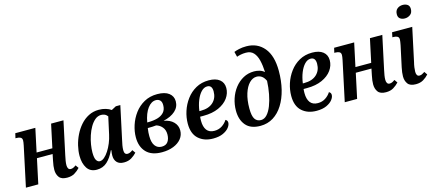

<svg xmlns="http://www.w3.org/2000/svg" viewBox="-56 -1309 4194 1859"><g transform="rotate(-15 2041.0 -380.0)"><path d="M440 10Q383 10 360.5 -20.5Q338 -51 338 -95Q338 -113 340.5 -135Q343 -157 349 -184L362 -248H205L152 0H28L113 -399Q120 -433 120 -449Q120 -471 105 -479.5Q90 -488 66 -488H54L65 -536H266L216 -302H374L424 -536H548L477 -204Q471 -177 467 -152.5Q463 -128 463 -108Q463 -87 471 -74.5Q479 -62 495 -62Q509 -62 521 -67.5Q533 -73 548 -84L570 -53Q546 -27 515.5 -8.5Q485 10 440 10Z M738 10Q672 10 640.5 -39Q609 -88 609 -163Q609 -211 621.5 -264Q634 -317 658.5 -367Q683 -417 718.5 -457.5Q754 -498 800.5 -522Q847 -546 903 -546Q941 -546 972.5 -536.5Q1004 -527 1026 -511L1073 -536H1118L1048 -210Q1041 -182 1036.5 -154.5Q1032 -127 1032 -107Q1032 -62 1064 -62Q1078 -62 1090 -67.5Q1102 -73 1117 -84L1139 -53Q1116 -28 1085 -9Q1054 10 1010 10Q963 10 939.5 -15.5Q916 -41 916 -83Q916 -94 917 -106Q918 -118 921 -137H916Q884 -67 841.5 -28.5Q799 10 738 10ZM787 -62Q809 -62 832 -81.5Q855 -101 876 -133.5Q897 -166 913.5 -206Q930 -246 939 -288L977 -461Q963 -479 946 -485.5Q929 -492 913 -492Q879 -492 851.5 -469Q824 -446 802.5 -409Q781 -372 766.5 -328Q752 -284 745 -240.5Q738 -197 738 -162Q738 -107 752 -84.5Q766 -62 787 -62Z M1391 10Q1287 10 1234.5 -45Q1182 -100 1182 -194Q1182 -253 1202 -315Q1222 -377 1261 -429.5Q1300 -482 1357.5 -514Q1415 -546 1489 -546Q1566 -546 1606 -515Q1646 -484 1646 -433Q1646 -376 1603 -337Q1560 -298 1483 -280Q1545 -270 1580 -234.5Q1615 -199 1615 -150Q1615 -102 1586 -66Q1557 -30 1506.5 -10Q1456 10 1391 10ZM1462 -493Q1416 -493 1379 -444Q1342 -395 1326 -306H1336Q1388 -306 1429 -317.5Q1470 -329 1494.5 -356Q1519 -383 1519 -429Q1519 -462 1503 -477.5Q1487 -493 1462 -493ZM1402 -43Q1445 -43 1465 -71.5Q1485 -100 1485 -145Q1485 -189 1461 -217.5Q1437 -246 1402 -256Q1368 -252 1317 -252Q1313 -227 1312 -208Q1311 -189 1311 -172Q1311 -108 1335.5 -75.5Q1360 -43 1402 -43Z M1904 10Q1814 10 1758 -40.5Q1702 -91 1702 -192Q1702 -254 1722 -316Q1742 -378 1781 -430.5Q1820 -483 1876.5 -514.5Q1933 -546 2005 -546Q2075 -546 2113.5 -515.5Q2152 -485 2152 -431Q2152 -377 2118.5 -330.5Q2085 -284 2021.5 -255.5Q1958 -227 1870 -227H1835Q1834 -216 1833.5 -206Q1833 -196 1833 -186Q1833 -126 1858 -92.5Q1883 -59 1935 -59Q1978 -59 2011 -80.5Q2044 -102 2064 -134Q2084 -124 2084 -102Q2084 -79 2064 -53Q2044 -27 2004 -8.5Q1964 10 1904 10ZM1842 -281H1857Q1937 -281 1981 -322Q2025 -363 2025 -430Q2025 -493 1976 -493Q1944 -493 1916.5 -464.5Q1889 -436 1869.5 -388Q1850 -340 1842 -281Z M2378 10Q2280 10 2232.5 -46Q2185 -102 2185 -194Q2185 -255 2204 -313Q2223 -371 2258.5 -416.5Q2294 -462 2343 -489Q2392 -516 2452 -516Q2478 -516 2505 -508.5Q2532 -501 2554 -482Q2551 -549 2538.5 -600.5Q2526 -652 2498.5 -681.5Q2471 -711 2423 -711Q2394 -711 2370 -706Q2346 -701 2331 -695L2318 -747Q2336 -755 2369 -762.5Q2402 -770 2442 -770Q2553 -770 2619.5 -690.5Q2686 -611 2686 -459Q2686 -359 2665 -274Q2644 -189 2604 -125Q2564 -61 2507 -25.5Q2450 10 2378 10ZM2397 -43Q2431 -43 2458 -72.5Q2485 -102 2504.5 -152Q2524 -202 2536 -265Q2548 -328 2551 -395Q2535 -430 2512.5 -445Q2490 -460 2463 -460Q2423 -460 2389.5 -426Q2356 -392 2336 -329Q2316 -266 2316 -180Q2316 -104 2337 -73.5Q2358 -43 2397 -43Z M2941 10Q2851 10 2795 -40.5Q2739 -91 2739 -192Q2739 -254 2759 -316Q2779 -378 2818 -430.5Q2857 -483 2913.5 -514.5Q2970 -546 3042 -546Q3112 -546 3150.5 -515.5Q3189 -485 3189 -431Q3189 -377 3155.5 -330.5Q3122 -284 3058.5 -255.5Q2995 -227 2907 -227H2872Q2871 -216 2870.5 -206Q2870 -196 2870 -186Q2870 -126 2895 -92.5Q2920 -59 2972 -59Q3015 -59 3048 -80.5Q3081 -102 3101 -134Q3121 -124 3121 -102Q3121 -79 3101 -53Q3081 -27 3041 -8.5Q3001 10 2941 10ZM2879 -281H2894Q2974 -281 3018 -322Q3062 -363 3062 -430Q3062 -493 3013 -493Q2981 -493 2953.5 -464.5Q2926 -436 2906.5 -388Q2887 -340 2879 -281Z M3636 10Q3579 10 3556.5 -20.5Q3534 -51 3534 -95Q3534 -113 3536.5 -135Q3539 -157 3545 -184L3558 -248H3401L3348 0H3224L3309 -399Q3316 -433 3316 -449Q3316 -471 3301 -479.5Q3286 -488 3262 -488H3250L3261 -536H3462L3412 -302H3570L3620 -536H3744L3673 -204Q3667 -177 3663 -152.5Q3659 -128 3659 -108Q3659 -87 3667 -74.5Q3675 -62 3691 -62Q3705 -62 3717 -67.5Q3729 -73 3744 -84L3766 -53Q3742 -27 3711.5 -8.5Q3681 10 3636 10Z M3997 -633Q3969 -633 3950 -647Q3931 -661 3931 -690Q3931 -728 3954 -746.5Q3977 -765 4009 -765Q4037 -765 4056.5 -751.5Q4076 -738 4076 -708Q4076 -669 4051.5 -651Q4027 -633 3997 -633ZM3936 10Q3878 10 3855.5 -20.5Q3833 -51 3833 -95Q3833 -132 3844 -184L3889 -393Q3892 -409 3894.5 -425Q3897 -441 3897 -449Q3897 -471 3882 -479.5Q3867 -488 3844 -488H3832L3842 -536H4044L3973 -204Q3966 -177 3962.5 -151.5Q3959 -126 3959 -108Q3959 -87 3966.5 -74.5Q3974 -62 3991 -62Q4004 -62 4016 -67.5Q4028 -73 4044 -84L4065 -53Q4042 -27 4011 -8.5Q3980 10 3936 10Z"/></g></svg>

Font: Noto Serif SemiCondensed SemiBold
Style: Italic
Weight: 600
Width: 4
Italic angle: -12°
Designer: Monotype Design Team
Foundry: Monotype Imaging Inc.
Version: Version 2.014; ttfautohint (v1.8.4.7-5d5b)